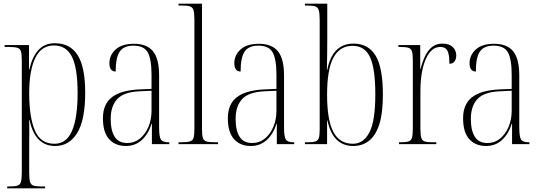

<svg xmlns="http://www.w3.org/2000/svg" viewBox="-20 -780 2927 1039"><path d="M19 239V229H30Q60 229 74.5 224.5Q89 220 93.5 203.5Q98 187 98 152V-452Q98 -486 93.5 -501.5Q89 -517 73.5 -521.5Q58 -526 25 -526H5V-536H137V-404H139Q154 -472 187.5 -509Q221 -546 277 -546Q359 -546 400 -482Q441 -418 441 -278Q441 -130 397.5 -60Q354 10 279 10Q223 10 188.5 -26Q154 -62 140 -131H138Q139 -99 138.5 -63.5Q138 -28 138 12V152Q138 187 142.5 203.5Q147 220 161.5 224.5Q176 229 205 229H224V239ZM275 -2Q340 -2 370 -72.5Q400 -143 400 -276Q400 -411 369.5 -472.5Q339 -534 272 -534Q204 -534 171 -466.5Q138 -399 138 -275Q138 -147 168.5 -74.5Q199 -2 275 -2Z M661 10Q604 10 570.5 -27Q537 -64 537 -140Q537 -216 585 -253.5Q633 -291 731 -296L800 -299V-375Q800 -460 779.5 -496.5Q759 -533 702 -533Q650 -533 628 -501Q606 -469 606 -393Q572 -393 572 -438Q572 -481 605.5 -512Q639 -543 705 -543Q775 -543 808 -502.5Q841 -462 841 -372V-93Q841 -39 851 -24.5Q861 -10 893 -10H896V0H802V-110H800Q784 -57 748.5 -23.5Q713 10 661 10ZM669 -6Q707 -6 736.5 -29.5Q766 -53 783 -93Q800 -133 800 -181V-289L735 -286Q649 -282 614 -243.5Q579 -205 579 -137Q579 -74 600.5 -40Q622 -6 669 -6Z M946 0V-10H956Q991 -10 1007 -14.5Q1023 -19 1027.5 -34.5Q1032 -50 1032 -84V-673Q1032 -709 1027 -725Q1022 -741 1008 -745.5Q994 -750 965 -750H946V-760H1073V-84Q1073 -50 1077.5 -34.5Q1082 -19 1098 -14.5Q1114 -10 1149 -10H1160V0Z M1337 10Q1280 10 1246.5 -27Q1213 -64 1213 -140Q1213 -216 1261 -253.5Q1309 -291 1407 -296L1476 -299V-375Q1476 -460 1455.5 -496.5Q1435 -533 1378 -533Q1326 -533 1304 -501Q1282 -469 1282 -393Q1248 -393 1248 -438Q1248 -481 1281.5 -512Q1315 -543 1381 -543Q1451 -543 1484 -502.5Q1517 -462 1517 -372V-93Q1517 -39 1527 -24.5Q1537 -10 1569 -10H1572V0H1478V-110H1476Q1460 -57 1424.5 -23.5Q1389 10 1337 10ZM1345 -6Q1383 -6 1412.5 -29.5Q1442 -53 1459 -93Q1476 -133 1476 -181V-289L1411 -286Q1325 -282 1290 -243.5Q1255 -205 1255 -137Q1255 -74 1276.5 -40Q1298 -6 1345 -6Z M1892 10Q1781 10 1752 -128H1750V0H1630V-10H1642Q1672 -10 1686.5 -14.5Q1701 -19 1705.5 -34Q1710 -49 1710 -80V-672Q1710 -708 1705 -724.5Q1700 -741 1686 -745.5Q1672 -750 1643 -750H1630V-760H1751V-564Q1751 -536 1750.5 -495.5Q1750 -455 1749 -402H1751Q1779 -544 1893 -544Q1973 -544 2012.5 -479Q2052 -414 2052 -267Q2052 -166 2032 -105.5Q2012 -45 1976 -17.5Q1940 10 1892 10ZM1889 -2Q1947 -2 1979 -63.5Q2011 -125 2011 -269Q2011 -409 1982.5 -470.5Q1954 -532 1888 -532Q1819 -532 1784.5 -468.5Q1750 -405 1750 -268Q1750 -130 1784 -66Q1818 -2 1889 -2Z M2139 0V-10H2146Q2176 -10 2190.5 -14.5Q2205 -19 2209.5 -35Q2214 -51 2214 -86V-451Q2214 -485 2209.5 -501Q2205 -517 2190 -521.5Q2175 -526 2142 -526H2136V-536H2254V-407H2256Q2265 -443 2279.5 -474.5Q2294 -506 2317 -525Q2340 -544 2375 -544Q2411 -544 2430 -525.5Q2449 -507 2449 -480Q2449 -460 2439.5 -447.5Q2430 -435 2412 -435Q2412 -486 2401 -506Q2390 -526 2363 -526Q2313 -526 2284 -460Q2255 -394 2255 -285V-86Q2255 -51 2259.5 -35Q2264 -19 2278.5 -14.5Q2293 -10 2324 -10H2341V0Z M2610 10Q2553 10 2519.5 -27Q2486 -64 2486 -140Q2486 -216 2534 -253.5Q2582 -291 2680 -296L2749 -299V-375Q2749 -460 2728.5 -496.5Q2708 -533 2651 -533Q2599 -533 2577 -501Q2555 -469 2555 -393Q2521 -393 2521 -438Q2521 -481 2554.5 -512Q2588 -543 2654 -543Q2724 -543 2757 -502.5Q2790 -462 2790 -372V-93Q2790 -39 2800 -24.5Q2810 -10 2842 -10H2845V0H2751V-110H2749Q2733 -57 2697.5 -23.5Q2662 10 2610 10ZM2618 -6Q2656 -6 2685.5 -29.5Q2715 -53 2732 -93Q2749 -133 2749 -181V-289L2684 -286Q2598 -282 2563 -243.5Q2528 -205 2528 -137Q2528 -74 2549.5 -40Q2571 -6 2618 -6Z"/></svg>

Font: Noto Serif Display Condensed ExtraLight
Style: Regular
Weight: 200
Width: 3
Designer: Monotype Design Team
Foundry: Monotype Imaging Inc.
Version: Version 2.009